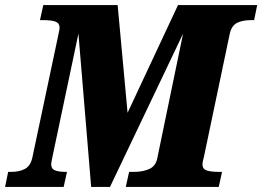

<svg xmlns="http://www.w3.org/2000/svg" viewBox="-43 -734 1030 754"><path d="M-11 -59H1Q34 -59 55.5 -71Q77 -83 84 -115L184 -587Q186 -598 188.5 -609Q191 -620 191 -625Q191 -643 175 -649Q159 -655 126 -655H114L127 -714H419L458 -291L656 -714H967L955 -655H943Q909 -655 887.5 -644Q866 -633 859 -600L758 -119Q752 -97 752 -89Q752 -71 768 -65Q784 -59 817 -59H829L816 0H451L464 -59H483Q520 -59 545.5 -71.5Q571 -84 576 -119L676 -602L389 0H315L265 -602L164 -123Q158 -95 158 -89Q158 -71 173 -65Q188 -59 215 -59H220L207 0H-23Z"/></svg>

Font: Noto Serif NarrowBlack
Style: Italic
Weight: 900
Width: 4
Italic angle: -12°
Designer: Monotype Design Team
Foundry: Monotype Imaging Inc.
Version: Version 1.001